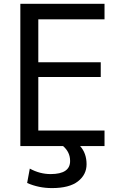

<svg xmlns="http://www.w3.org/2000/svg" viewBox="-20 -752 628 991"><path d="M519.5 -652.3H177.7V-430.7H500V-354.5H177.7V-78.1H519.5V2H393.6Q426.8 39.1 426.8 95.7Q426.8 149.4 382.3 184.1Q337.9 218.8 248 218.8Q179.7 218.8 120.1 192.4L133.8 118.2Q185.5 146.5 241.2 146.5Q342.8 146.5 341.8 78.1Q341.8 33.2 305.7 2H85V-732.4H519.5Z"/></svg>

Font: Gen Shin Gothic Regular
Style: Regular
Weight: 400
Designer: [Source Han Sans]
Ryoko NISHIZUKA  (kana & ideographs); Paul D. Hunt (Latin, Greek & Cyrillic); Wenlong ZHANG  (bopomofo
Version: Version 1.002.20150607